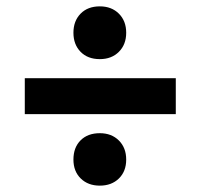

<svg xmlns="http://www.w3.org/2000/svg" viewBox="-20 -634 630 604"><path d="M294 -448Q256 -448 233.5 -471Q211 -494 211 -531Q211 -568 233.5 -591Q256 -614 294 -614Q331 -614 354 -591Q377 -568 377 -531Q377 -494 354 -471Q331 -448 294 -448ZM58 -275V-388H533V-275ZM211 -132Q211 -170 233.5 -192.5Q256 -215 294 -215Q331 -215 354 -192Q377 -169 377 -132Q377 -95 354 -72.5Q331 -50 294 -50Q257 -50 234 -72.5Q211 -95 211 -132Z"/></svg>

Font: Cantarell
Style: Bold
Weight: 700
Designer: Dave Crossland, Nikolaus Waxweiler, Florian Fecher, Jacques Le Bailly, Eben Sorkin, Alexei Vanyashin, Alexios Zavras, Em
Version: Version 0.303